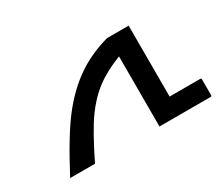

<svg xmlns="http://www.w3.org/2000/svg" viewBox="-79 -552 820 719"><g transform="rotate(-30 331.0 -192.5)"><path d="M524.9 -384.8V-78.1H657.2Q662.1 -78.1 662.1 -74.2V-4.9Q662.1 0 657.2 0H436V-303.2Q371.1 -277.8 327.9 -245.4Q284.7 -212.9 248 -161.9Q211.4 -110.8 157.2 0H49.8Q124.5 -142.1 176.8 -209.5Q229 -276.9 289.8 -319.6Q350.6 -362.3 431.2 -384.8Z"/></g></svg>

Font: DroidArabicKufi
Style: Regular
Weight: 400
Designer: Pascal Zoghbi
Foundry: Ascender Corporation
Version: Version 1.00